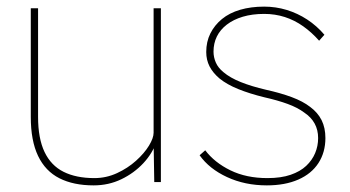

<svg xmlns="http://www.w3.org/2000/svg" viewBox="-20 -550 1057 580"><path d="M263 10Q202 10 159.5 -11.5Q117 -33 95 -79Q73 -125 73 -197V-525H95V-197Q95 -132 114.5 -91Q134 -50 172 -31Q210 -12 265 -12Q301 -12 333.5 -27Q366 -42 391 -64.5Q416 -87 430 -110Q444 -133 444 -149V-525H466V0H446L444 -121L453 -123Q441 -87 413 -57Q385 -27 346.5 -8.5Q308 10 263 10Z M786 10Q720 10 666 -15Q612 -40 583 -81L600 -96Q628 -59 676 -35.5Q724 -12 788 -12Q829 -12 858 -22Q887 -32 905 -49Q923 -66 932 -87.5Q941 -109 941 -133Q941 -182 899 -210Q879 -225 849 -236Q819 -247 779 -256Q734 -267 699.5 -281Q665 -295 643 -313Q623 -330 613 -349.5Q603 -369 603 -393Q603 -424 615.5 -449Q628 -474 650.5 -492.5Q673 -511 705.5 -520.5Q738 -530 778 -530Q813 -530 846 -520Q879 -510 908 -491Q937 -472 960 -445L944 -427Q922 -452 896 -470.5Q870 -489 840.5 -498.5Q811 -508 778 -508Q742 -508 713.5 -499.5Q685 -491 665 -475.5Q645 -460 635 -439.5Q625 -419 625 -394Q625 -377 632 -361Q639 -345 655 -332Q675 -315 707.5 -302Q740 -289 783 -279Q828 -269 861.5 -256.5Q895 -244 917 -227Q940 -210 951.5 -187Q963 -164 963 -133Q963 -90 942 -57.5Q921 -25 881 -7.5Q841 10 786 10Z"/></svg>

Font: Lexend Deca Thin
Style: Regular
Weight: 250
Designer: Bonnie Shaver-Troup, Thomas Jockin
Foundry: Lexend
Version: Version 1.007